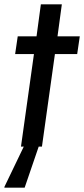

<svg xmlns="http://www.w3.org/2000/svg" viewBox="-37 -678 389 888"><path d="M229 -510H332L320 -428H217L157 0H142L77 190H-17L-16 185L73 0H60L120 -428H33L45 -510H132L152 -658H249Z"/></svg>

Font: Assailand Medium
Style: Italic
Weight: 500
Italic angle: -8°
Designer: Hector Gatti with collaboration of the Omnibus-Type team
Foundry: Omnibus-Type
Version: Version 0.072;October 19, 2019;FontCreator 12.0.0.2547 64-bi